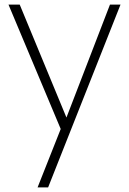

<svg xmlns="http://www.w3.org/2000/svg" viewBox="-20 -563 564 838"><path d="M506 -543 190 255H144L245 0L17 -543H66L270 -50L460 -543Z"/></svg>

Font: Fz Poppins ExtLt
Style: Regular
Weight: 200
Designer: Ninad Kale (Devanagari), Jonny Pinhorn (Latin)
Foundry: Indian Type Foundry
Version: Vit hóa bi Vntype.Com & FontZin.Com